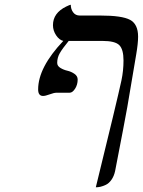

<svg xmlns="http://www.w3.org/2000/svg" viewBox="-20 -587 607 816"><path d="M275.9 -192.9H220.2Q209.5 -192.9 191.2 -186Q172.9 -179.2 163.1 -179.2Q142.1 -179.2 142.1 -207Q142.1 -300.3 249 -413.1Q231.9 -417 218.5 -437Q205.1 -457 205.1 -480Q205.1 -531.7 261.2 -559.1Q277.3 -566.9 280.8 -566.9Q280.8 -548.3 290.8 -534.7Q300.8 -521 318.8 -521H405.8Q498.5 -521 532.7 -502.7Q566.9 -484.4 566.9 -431.2Q566.9 -402.8 559.1 -356.9L521 -131.8Q510.7 -73.7 469.2 140.1Q464.4 162.1 453.6 177.2Q442.9 192.4 429.7 198.5Q416.5 204.6 406.7 206.8Q397 209 387.2 209Q477.1 -157.2 496.1 -245.1Q504.9 -286.6 504.9 -330.1Q504.9 -377 487.1 -395Q469.2 -413.1 415 -413.1H272Q245.6 -380.9 234.4 -361.6Q223.1 -342.3 223.1 -319.8Q223.1 -306.6 236.8 -298.3Q250.5 -290 266.6 -286.4Q282.7 -282.7 296.4 -273.2Q310.1 -263.7 310.1 -249Q310.1 -227.1 299.1 -210Q288.1 -192.9 275.9 -192.9Z"/></svg>

Font: Linear Smooth
Style: Italic
Weight: 400
Designer: Philipp H. Poll, Flanker
Foundry: Philipp H. Poll, reworked by Flanker
Version: Version 1.061 | FøM Fix